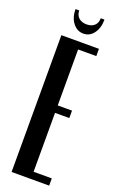

<svg xmlns="http://www.w3.org/2000/svg" viewBox="-162 -881 563 922"><g transform="rotate(20 119.5 -420.0)"><path d="M224 -699V-662H131V-376H204V-338H131V-37H224V0H32V-699ZM182 -840H201Q201 -797 180.5 -769.5Q160 -742 128 -742Q96 -742 74.5 -769.5Q53 -797 53 -840H72Q72 -817 87 -803Q102 -789 128 -789Q153 -789 167.5 -802.5Q182 -816 182 -840Z"/></g></svg>

Font: Moniqa ExtBd Cond Paragraph
Style: Regular
Weight: 800
Width: 3
Designer: Rajesh Rajput
Foundry: Rajesh Rajput
Version: Version 1.000